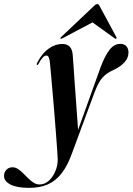

<svg xmlns="http://www.w3.org/2000/svg" viewBox="-154 -660 642 928"><path d="M332 -334.5Q353.5 -391.5 375.8 -419.8Q398 -448 427.5 -448Q446.5 -448 456.8 -436.5Q467 -425 467 -406.5Q467 -380.5 448.5 -359.8Q430 -339 398 -323.5Q381.5 -316 368 -307.5Q354.5 -299 343 -286.8Q331.5 -274.5 321.8 -256.2Q312 -238 302 -211L195 78Q173.5 139 144.8 176.5Q116 214 77.5 231Q39 248 -13.5 248Q-73 248 -103.8 231.8Q-134.5 215.5 -134.5 190.5Q-134.5 172.5 -123 160.5Q-111.5 148.5 -93.5 148.5Q-79.5 148.5 -66.8 157Q-54 165.5 -41.8 177.8Q-29.5 190 -17 202.5Q-4.5 215 8.8 223.2Q22 231.5 37 231.5Q56.5 231.5 72.8 220.5Q89 209.5 100.8 191.5Q112.5 173.5 118.8 152.8Q125 132 125 111.5Q125 101.5 122.5 67.2Q120 33 116.5 -15Q113 -63 108.5 -116Q104 -169 99.8 -218.2Q95.5 -267.5 92.2 -304.5Q89 -341.5 87.5 -355.5Q85.5 -375 81.5 -383.2Q77.5 -391.5 70.5 -391.5Q61.5 -391.5 52.8 -382.2Q44 -373 32 -351.5Q30.5 -348.5 29.2 -347Q28 -345.5 26 -346Q24 -346.5 23.5 -348.5Q23 -350.5 24.5 -353.5Q39 -384 58.5 -404.8Q78 -425.5 100.8 -436.5Q123.5 -447.5 147.5 -447.5Q170.5 -447.5 183 -434.2Q195.5 -421 197.5 -394.5Q199 -380 201 -347Q203 -314 206.2 -270.2Q209.5 -226.5 212.8 -179.8Q216 -133 219.2 -90.5Q222.5 -48 224.5 -18L218 -17ZM326.5 -569.5H268.5L400.5 -474.5Q402.5 -473 404.5 -472.5Q406.5 -472 407.5 -473Q409 -474 409.5 -476Q410 -478 408.5 -480.5L327.5 -630.5Q325.5 -635.5 322.8 -637.8Q320 -640 316 -640Q311.5 -640 308 -637.8Q304.5 -635.5 299.5 -630.5L141 -480.5Q139 -478 138.5 -476Q138 -474 138.5 -473Q140 -472 142 -472.5Q144 -473 147 -474.5Z"/></svg>

Font: Fraunces 120pt SemiBold
Style: Italic
Weight: 600
Italic angle: -16°
Version: Version 1.000;[b76b70a41]